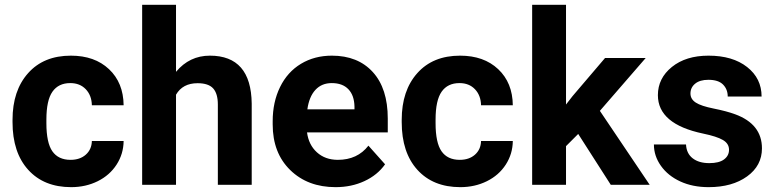

<svg xmlns="http://www.w3.org/2000/svg" viewBox="-20 -770 3231 800"><path d="M273.9 -104Q313 -104 337.4 -125.5Q361.8 -147 362.8 -182.6H495.1Q494.6 -128.9 465.8 -84.2Q437 -39.6 387 -14.9Q336.9 9.8 276.4 9.8Q163.1 9.8 97.7 -62.3Q32.2 -134.3 32.2 -261.2V-270.5Q32.2 -392.6 97.2 -465.3Q162.1 -538.1 275.4 -538.1Q374.5 -538.1 434.3 -481.7Q494.1 -425.3 495.1 -331.5H362.8Q361.8 -372.6 337.4 -398.2Q313 -423.8 272.9 -423.8Q223.6 -423.8 198.5 -387.9Q173.3 -352.1 173.3 -271.5V-256.8Q173.3 -175.3 198.2 -139.6Q223.1 -104 273.9 -104Z M713.4 -470.7Q769.5 -538.1 854.5 -538.1Q1026.4 -538.1 1028.8 -338.4V0H887.7V-334.5Q887.7 -379.9 868.2 -401.6Q848.6 -423.3 803.2 -423.3Q741.2 -423.3 713.4 -375.5V0H572.3V-750H713.4Z M1378.4 9.8Q1262.2 9.8 1189.2 -61.5Q1116.2 -132.8 1116.2 -251.5V-265.1Q1116.2 -344.7 1147 -407.5Q1177.7 -470.2 1234.1 -504.2Q1290.5 -538.1 1362.8 -538.1Q1471.2 -538.1 1533.4 -469.7Q1595.7 -401.4 1595.7 -275.9V-218.3H1259.3Q1266.1 -166.5 1300.5 -135.3Q1335 -104 1387.7 -104Q1469.2 -104 1515.1 -163.1L1584.5 -85.4Q1552.7 -40.5 1498.5 -15.4Q1444.3 9.8 1378.4 9.8ZM1362.3 -423.8Q1320.3 -423.8 1294.2 -395.5Q1268.1 -367.2 1260.7 -314.5H1457V-325.7Q1456.1 -372.6 1431.6 -398.2Q1407.2 -423.8 1362.3 -423.8Z M1895.5 -104Q1934.6 -104 1959 -125.5Q1983.4 -147 1984.4 -182.6H2116.7Q2116.2 -128.9 2087.4 -84.2Q2058.6 -39.6 2008.5 -14.9Q1958.5 9.8 1897.9 9.8Q1784.7 9.8 1719.2 -62.3Q1653.8 -134.3 1653.8 -261.2V-270.5Q1653.8 -392.6 1718.8 -465.3Q1783.7 -538.1 1897 -538.1Q1996.1 -538.1 2055.9 -481.7Q2115.7 -425.3 2116.7 -331.5H1984.4Q1983.4 -372.6 1959 -398.2Q1934.6 -423.8 1894.5 -423.8Q1845.2 -423.8 1820.1 -387.9Q1794.9 -352.1 1794.9 -271.5V-256.8Q1794.9 -175.3 1819.8 -139.6Q1844.7 -104 1895.5 -104Z M2389.2 -211.9 2338.4 -161.1V0H2197.3V-750H2338.4V-334.5L2365.7 -369.6L2501 -528.3H2670.4L2479.5 -308.1L2687 0H2524.9Z M3017.6 -146Q3017.6 -171.9 2991.9 -186.8Q2966.3 -201.7 2909.7 -213.4Q2721.2 -252.9 2721.2 -373.5Q2721.2 -443.8 2779.5 -491Q2837.9 -538.1 2932.1 -538.1Q3032.7 -538.1 3093 -490.7Q3153.3 -443.4 3153.3 -367.7H3012.2Q3012.2 -397.9 2992.7 -417.7Q2973.1 -437.5 2931.6 -437.5Q2896 -437.5 2876.5 -421.4Q2856.9 -405.3 2856.9 -380.4Q2856.9 -356.9 2879.2 -342.5Q2901.4 -328.1 2954.1 -317.6Q3006.8 -307.1 3043 -293.9Q3154.8 -252.9 3154.8 -151.9Q3154.8 -79.6 3092.8 -34.9Q3030.8 9.8 2932.6 9.8Q2866.2 9.8 2814.7 -13.9Q2763.2 -37.6 2733.9 -78.9Q2704.6 -120.1 2704.6 -168H2838.4Q2840.3 -130.4 2866.2 -110.4Q2892.1 -90.3 2935.5 -90.3Q2976.1 -90.3 2996.8 -105.7Q3017.6 -121.1 3017.6 -146Z"/></svg>

Font: Roboto-o
Style: o-Bold
Weight: 700
Designer: Google
Version: Version 2.134; 2016; ttfautohint (v1.6)